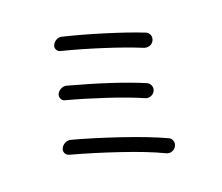

<svg xmlns="http://www.w3.org/2000/svg" viewBox="-106 -893 1213 1047"><g transform="rotate(-15 500.0 -369.5)"><path d="M296.9 -677.7Q282.2 -679.7 274.4 -692.9Q266.6 -706.1 272.5 -719.7Q279.3 -736.3 293.9 -745.1Q305.7 -752 318.4 -752Q322.3 -752 326.2 -751Q425.8 -736.3 555.2 -708.5Q684.6 -680.7 772.5 -654.3Q788.1 -649.4 795.9 -633.8Q798.8 -626 798.8 -617.2Q798.8 -610.4 795.9 -602.5Q789.1 -585.9 773.4 -579.1Q763.7 -575.2 754.9 -575.2Q747.1 -575.2 740.2 -577.1Q653.3 -604.5 525.4 -633.3Q397.5 -662.1 296.9 -677.7ZM252 -412.1Q236.3 -414.1 229 -427.7Q221.7 -441.4 226.6 -455.1Q233.4 -471.7 249 -480.5Q260.7 -487.3 272.5 -487.3Q277.3 -487.3 282.2 -486.3Q543 -439.5 707 -386.7Q722.7 -380.9 729.5 -366.2Q733.4 -357.4 733.4 -349.6Q733.4 -341.8 730.5 -335Q723.6 -318.4 707 -311.5Q698.2 -307.6 689.5 -307.6Q682.6 -307.6 674.8 -310.5Q593.8 -337.9 473.6 -366.2Q353.5 -394.5 252 -412.1ZM196.3 -119.1Q180.7 -122.1 172.9 -135.7Q168.9 -143.6 168.9 -151.4Q168.9 -157.2 171.9 -164.1Q178.7 -180.7 194.3 -189.5Q206.1 -196.3 218.8 -196.3Q222.7 -196.3 227.5 -195.3Q348.6 -173.8 496.6 -137.7Q644.5 -101.6 742.2 -66.4Q758.8 -61.5 765.6 -44.9Q768.6 -37.1 768.6 -29.3Q768.6 -21.5 764.6 -13.7Q757.8 2 742.2 8.8Q733.4 12.7 724.6 12.7Q716.8 12.7 709 9.8Q616.2 -25.4 469.2 -61Q322.3 -96.7 196.3 -119.1Z"/></g></svg>

Font: Gen Jyuu Gothic Regular
Style: Regular
Weight: 400
Designer: [Source Han Sans]
Ryoko NISHIZUKA  (kana & ideographs); Paul D. Hunt (Latin, Greek & Cyrillic); Wenlong ZHANG  (bopomofo
Version: Version 1.002.20150607